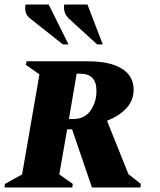

<svg xmlns="http://www.w3.org/2000/svg" viewBox="-50 -832 712 852"><path d="M-30 0 -28 -16 48 -58 125 -502 65 -544 68 -560H342Q438 -560 490.5 -527.5Q543 -495 543 -434Q543 -387 511.5 -352.5Q480 -318 425 -296L520 -59L575 -16L573 0H358L270 -258H248L213 -58L273 -16L271 0ZM305 -505H290L256 -304H277Q325 -304 351.5 -341Q378 -378 378 -430Q378 -505 305 -505ZM381 -635 256 -749Q229 -775 235 -812H338L406 -635ZM229 -635 85 -749Q68 -762 64 -778Q60 -794 63 -812H166L254 -635Z"/></svg>

Font: Spectral SC ExtraBold
Style: Italic
Weight: 800
Italic angle: -10°
Designer: Jean-Baptiste Levee
Foundry: Production Type
Version: Version 2.001